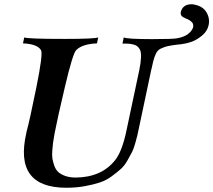

<svg xmlns="http://www.w3.org/2000/svg" viewBox="-20 -869 1003 903"><path d="M696 -685Q793 -685 813 -689Q870 -699 887 -737Q889 -742 889 -747Q889 -752 888 -755.5Q887 -759 884 -762.5Q881 -766 878.5 -768.5Q876 -771 871 -774Q866 -777 862.5 -778.5Q859 -780 853 -782.5Q847 -785 844 -787Q823 -797 833 -821Q845 -849 881 -849Q888 -849 896 -847Q935 -839 951.5 -810.5Q968 -782 961 -750Q955 -722 930 -701.5Q905 -681 881 -672.5Q857 -664 832 -661Q830 -661 817.5 -659.5Q805 -658 797.5 -657Q790 -656 776.5 -653.5Q763 -651 754.5 -648Q746 -645 736.5 -640.5Q727 -636 722 -630Q706 -613 694 -551Q692 -543 691 -539L633 -265Q628 -242 626 -232.5Q624 -223 616.5 -196.5Q609 -170 601.5 -155Q594 -140 579.5 -114.5Q565 -89 548 -74Q531 -59 505.5 -40Q480 -21 450 -11Q420 -1 379.5 6.5Q339 14 292 14Q44 14 104 -244Q105 -248 105 -250Q119 -300 151 -458Q183 -616 173 -633Q156 -662 88 -665L94 -693Q109 -686 286 -686Q424 -686 442 -693L436 -665Q366 -662 338 -633Q322 -616 286 -463.5Q250 -311 237 -243Q236 -239 235 -231Q231 -210 229.5 -197.5Q228 -185 226 -161.5Q224 -138 226.5 -123Q229 -108 235.5 -89.5Q242 -71 254 -60Q266 -49 287 -41.5Q308 -34 336 -34Q456 -35 520 -114Q554 -155 575 -256L635 -539Q650 -612 638 -636Q633 -645 626 -651Q619 -657 608 -659.5Q597 -662 591 -663Q585 -664 571.5 -664Q558 -664 556 -664L562 -693Q577 -685 696 -685Z"/></svg>

Font: GFS Artemisia
Style: Bold Italic
Weight: 700
Italic angle: -12°
Designer: Designed by Takis Katsoulidis and George D. Matthiopoulos.
Foundry: Designed by Takis Katsoulidis and George D. Matthiopoulos.
Version: Version 1.0